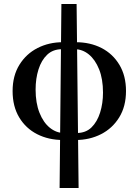

<svg xmlns="http://www.w3.org/2000/svg" viewBox="-20 -690 693 960"><path d="M158 -242Q158 -175 177.5 -126Q197 -77 229.5 -51Q262 -25 300 -25L295 10Q223 10 166 -19Q109 -48 76 -103Q43 -158 43 -235Q43 -311 77 -366Q111 -421 168 -450Q225 -479 295 -479L290 -444Q245 -444 216 -416.5Q187 -389 172.5 -343Q158 -297 158 -242ZM495 -227Q495 -295 475.5 -343.5Q456 -392 424 -418Q392 -444 353 -444L358 -479Q431 -479 487.5 -450Q544 -421 577 -366Q610 -311 610 -235Q610 -158 576 -103Q542 -48 485 -19Q428 10 358 10L363 -25Q409 -25 437.5 -53Q466 -81 480.5 -127Q495 -173 495 -227ZM278 250 287 -670H363L373 250Z"/></svg>

Font: Brygada 1918 SemiBold
Style: Regular
Weight: 600
Designer: Mateusz Machalski | Borys Kosmynka | Przemek Hoffer
Foundry: NIEPODLEGLA 2018
Version: Version 3.006